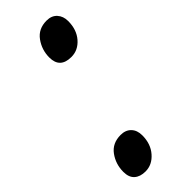

<svg xmlns="http://www.w3.org/2000/svg" viewBox="-192 -569 601 601"><g transform="rotate(-45 108.5 -268.5)"><path d="M140.6 -409.2Q90.3 -409.2 90.3 -457Q90.3 -490.7 109.9 -517.8Q129.4 -544.9 166 -544.9Q188 -544.9 200.4 -531.2Q212.9 -517.6 212.9 -496.1Q212.9 -458 191.7 -433.6Q170.4 -409.2 140.6 -409.2ZM51.3 8.3Q27.8 8.3 14.4 -3.7Q1 -15.6 1 -40Q1 -74.2 20.5 -101.1Q40 -127.9 76.7 -127.9Q98.6 -127.9 111.3 -114.7Q124 -101.6 124 -79.1Q124 -41 102.3 -16.4Q80.6 8.3 51.3 8.3Z"/></g></svg>

Font: Open Sans Condensed SemiBold
Style: Italic
Weight: 600
Width: 3
Italic angle: -12°
Designer: Monotype Design Team
Foundry: Monotype Imaging Inc.
Version: Version 3.000; ttfautohint (v1.8.4)